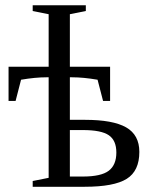

<svg xmlns="http://www.w3.org/2000/svg" viewBox="-20 -714 583 734"><path d="M512.7 -133.3Q512.7 -60.5 464.4 -30.3Q416 0 303.7 0H105V-22L166 -34.2V-418.5H157.7Q114.7 -418.5 60.5 -409.2L39.6 -328.1H12.7V-459H166V-659.7L105 -671.9V-693.8H308.1V-671.9L247.1 -659.7V-459H400.9V-328.1H374L353 -409.2Q298.8 -418.5 255.9 -418.5H247.1V-255.9H305.2Q411.6 -255.9 462.2 -227.1Q512.7 -198.2 512.7 -133.3ZM296.4 -39.1Q366.7 -39.1 395.8 -61.3Q424.8 -83.5 424.8 -130.9Q424.8 -177.2 396 -197Q367.2 -216.8 296.4 -216.8H247.1V-39.1Z"/></svg>

Font: Tinos
Style: Regular
Weight: 400
Designer: Steve Matteson
Foundry: Monotype Imaging Inc.
Version: Version 1.23